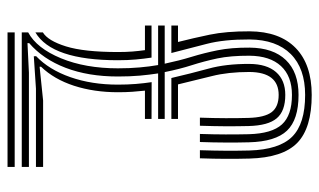

<svg xmlns="http://www.w3.org/2000/svg" viewBox="-189 -659 848 510"><g transform="rotate(90 235.0 -404.0)"><path d="M47.8 -435.2V-452.8H91.5Q81.2 -493.5 72.1 -537.1Q63 -580.8 63.2 -643.2Q63.8 -722.8 107.5 -765.4Q151.2 -808 232.2 -808Q320.2 -808 359.5 -769.6Q398.8 -731.2 401.2 -642.5Q402 -613.2 401.9 -580.4Q401.8 -547.5 400.5 -511H379Q380.2 -547.8 380.4 -580.4Q380.5 -613 379.8 -642Q377.5 -721.5 343.2 -756Q309 -790.5 232.2 -790.5Q161.8 -790.5 123.6 -752.4Q85.5 -714.2 84.8 -643Q84.5 -575.2 96.6 -528.9Q108.8 -482.5 120.8 -435.2ZM66 -37.8V-54.8Q108 -77.2 134.8 -142Q161.5 -206.8 161.5 -293.2Q161.5 -324.8 159.1 -351Q156.8 -377.2 152.8 -400H47.8V-417.5H149.2Q141 -456.2 130.9 -489.1Q120.8 -522 113.5 -558.2Q106.2 -594.5 106.5 -643Q107 -705.8 139.5 -739.4Q172 -773 232.2 -773Q297.8 -773 327 -742.4Q356.2 -711.8 358 -641.2Q358.8 -612 358.6 -579.2Q358.5 -546.5 357.2 -511H335.8Q337 -547 337.1 -579.2Q337.2 -611.5 336.5 -640.8Q334.8 -702.2 310.5 -728.9Q286.2 -755.5 232.2 -755.5Q182.5 -755.5 155.5 -726.4Q128.5 -697.2 128 -642.8Q127.8 -592.8 135.2 -557.2Q142.8 -521.8 153.1 -489.6Q163.5 -457.5 171.5 -417.5H296V-400H175Q178.5 -377.5 180.9 -351.4Q183.2 -325.2 183.2 -293.2Q183.2 -214.5 160.1 -154.2Q137 -94 94.5 -57.5V-53L173.2 -56.8H423.5V-37.8ZM187.2 -435.2Q175.2 -486.8 162.4 -533.5Q149.5 -580.2 149.8 -642.5Q150 -688.5 171.4 -713.1Q192.8 -737.8 232.2 -737.8Q275 -737.8 294.2 -715.1Q313.5 -692.5 314.8 -640.2Q315.5 -611.2 315.4 -579.1Q315.2 -547 314 -511H292.5Q293.8 -547.5 293.9 -579.2Q294 -611 293.2 -639.8Q292 -682.8 277.9 -701.5Q263.8 -720.2 232.2 -720.2Q171.8 -720.2 171.2 -642.5Q171.2 -586 182.1 -542.9Q193 -499.8 204.2 -452.8H296V-435.2ZM129.5 -69.8 129.2 -76Q165 -110 184.9 -166.8Q204.8 -223.5 204.8 -293.2Q204.8 -318.8 203 -340.8Q201.2 -362.8 198.2 -382.8L296 -382.5V-365H220.8Q222.5 -348.8 223.8 -331.2Q225 -313.8 225 -293.2Q225 -229.8 207.8 -176.6Q190.5 -123.5 157.2 -89V-85.2L247 -94.5H423.5V-75.5H215.5ZM66 -74V-93.8Q88.2 -107.2 103.2 -155.2Q118.2 -203.2 118.2 -293.2Q118.2 -313.8 116.9 -331.2Q115.5 -348.8 113.2 -365H47.8V-382.5H133Q136 -362.8 138 -340.9Q140 -319 140 -293.2Q140 -117.5 66 -74ZM66 0V-19H423.5V0Z"/></g></svg>

Font: Big Shoulders Inline Display
Style: Bold
Weight: 700
Designer: Patric King
Foundry: XO Type Co
Version: Version 1.000